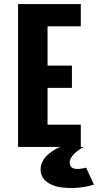

<svg xmlns="http://www.w3.org/2000/svg" viewBox="-20 -720 490 941"><path d="M390 0Q387 1.5 382.5 4.2Q378 7 366.2 15.2Q354.5 23.5 345.5 32Q336.5 40.5 329 52.5Q321.5 64.5 321.5 75.5Q321.5 123 402 101.5L440.5 185Q400 197.5 355.2 200.5Q310.5 203.5 270.8 196.8Q231 190 205 167.8Q179 145.5 179 110.5Q179 90 189 71Q199 52 213 39.5Q227 27 241.2 17.8Q255.5 8.5 265.5 4L275.5 0H68.5V-700H376V-591H213V-398.5H332.5V-289.5H213V-109H376V0Z"/></svg>

Font: League Mono Condensed
Style: Bold
Weight: 700
Width: 1
Designer: Tyler Finck
Foundry: The League of Moveable Type / Tyler Finck
Version: Version 2.210